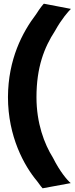

<svg xmlns="http://www.w3.org/2000/svg" viewBox="-20 -866 403 1037"><path d="M23 -342C23 -128 111 30 180 112C196 135 208 149 210 151L362 123C344 108 304 62 266 -14C219 -89 177 -201 177 -341C177 -503 219 -610 277 -699C313 -764 348 -803 363 -818L217 -846C214 -844 197 -824 175 -789C101 -692 24 -546 23 -342Z"/></svg>

Font: Rabbid Highway Sign IV
Style: Bd
Weight: 400
Foundry: Cannot Into Space Fonts
Version: Version 0.277